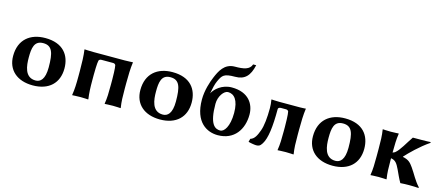

<svg xmlns="http://www.w3.org/2000/svg" viewBox="-49 -1222 4051 1758"><g transform="rotate(15 1976.5 -343.0)"><path d="M41 -205C41 -72 134 10 283 10C436 10 525 -76 525 -214C525 -340 454 -439 285 -439C142 -439 41 -360 41 -205ZM278 -389C363 -389 383 -326 383 -187C383 -72 342 -40 297 -40C193 -40 183 -151 183 -228C183 -315 192 -389 278 -389Z M1106 -229C1106 -304 1108 -375 1116 -429L1115 -432C1115 -432 1073 -429 1039 -429H740C706 -429 658 -432 658 -432L657 -429C665 -375 667 -304 667 -229V-180C667 -105 665 -54 656 0L657 3C657 3 701 0 736 0C770 0 807 3 807 3L809 0C801 -57 799 -104 799 -180V-229C799 -246 800 -342 807 -366C814 -375 818 -379 833 -379H940C955 -379 959 -375 966 -366C973 -342 974 -246 974 -229V-179C974 -105 973 -54 964 0L965 3C965 3 1007 0 1042 0C1076 0 1114 3 1114 3L1116 0C1107 -57 1106 -104 1106 -179Z M1247 -205C1247 -72 1340 10 1489 10C1642 10 1731 -76 1731 -214C1731 -340 1660 -439 1491 -439C1348 -439 1247 -360 1247 -205ZM1484 -389C1569 -389 1589 -326 1589 -187C1589 -72 1548 -40 1503 -40C1399 -40 1389 -151 1389 -228C1389 -315 1398 -389 1484 -389Z M2051 -444C1957 -444 1893 -382 1872 -340C1882 -391 1891 -434 1905 -463C1934 -526 1948 -546 2054 -546C2144 -546 2190 -593 2213 -698H2184C2167 -645 2110 -635 2028 -635C1928 -635 1890 -551 1863 -487C1843 -440 1814 -354 1814 -267C1814 -50 1936 12 2037 12C2193 12 2271 -104 2271 -245C2271 -343 2212 -444 2051 -444ZM1944 -261C1944 -333 1991 -394 2028 -394C2086 -394 2131 -346 2131 -223C2131 -93 2085 -35 2049 -35C1999 -35 1944 -65 1944 -261Z M2436 -349C2436 -262 2428 -180 2410 -133C2392 -84 2374 -44 2335 -33L2327 -3C2339 2 2385 10 2401 10C2423 10 2438 7 2457 -24C2493 -81 2507 -192 2507 -362C2507 -372 2519 -379 2534 -379H2579C2594 -379 2598 -375 2605 -366C2612 -342 2613 -237 2613 -220V-179C2613 -105 2612 -54 2603 0L2604 3C2604 3 2646 0 2681 0C2715 0 2753 3 2753 3L2755 0C2746 -57 2745 -104 2745 -179V-229C2745 -304 2747 -375 2755 -429L2754 -432C2754 -432 2736 -429 2702 -429H2506C2472 -429 2430 -432 2430 -432L2429 -429C2434 -400 2436 -377 2436 -349Z M2883 -205C2883 -72 2976 10 3125 10C3278 10 3367 -76 3367 -214C3367 -340 3296 -439 3127 -439C2984 -439 2883 -360 2883 -205ZM3120 -389C3205 -389 3225 -326 3225 -187C3225 -72 3184 -40 3139 -40C3035 -40 3025 -151 3025 -228C3025 -315 3034 -389 3120 -389Z M3728 -238C3766 -280 3848 -363 3939 -425L3937 -432C3918 -429 3797 -429 3770 -429C3727 -367 3688 -290 3648 -259C3643 -255 3635 -252 3626 -249V-250C3627 -325 3627 -372 3636 -429L3634 -432C3634 -432 3594 -429 3560 -429C3525 -429 3485 -432 3485 -432L3484 -429C3493 -375 3494 -321 3494 -250V-179C3494 -105 3493 -54 3484 0L3485 3C3485 3 3525 0 3560 0C3594 0 3634 3 3634 3L3636 0C3627 -57 3626 -104 3626 -179V-195C3671 -188 3686 -162 3710 -113C3728 -76 3741 -42 3767 3C3781 1 3834 0 3850 0C3866 0 3931 1 3939 3L3941 -3C3888 -62 3874 -101 3830 -164C3803 -202 3784 -224 3728 -235Z"/></g></svg>

Font: Libertinus Sans
Style: Bold
Weight: 700
Designer: Philipp H. Poll, Khaled Hosny
Foundry: Caleb Maclennan
Version: Version 7.050;RELEASE